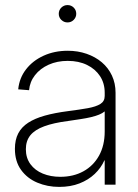

<svg xmlns="http://www.w3.org/2000/svg" viewBox="-20 -732 548 761"><path d="M214.8 8.8Q168 8.8 127.9 -8.1Q87.9 -24.9 63.5 -58.6Q39.1 -92.3 39.1 -142.1Q39.1 -177.7 52.2 -203.1Q65.4 -228.5 91.8 -245.6Q118.2 -262.7 157.5 -273.7Q196.8 -284.7 249.5 -291.5Q295.4 -297.4 327.9 -303.2Q360.4 -309.1 377.7 -319.8Q395 -330.6 395 -351.6V-364.7Q395 -401.9 376.5 -430.2Q357.9 -458.5 325 -474.6Q292 -490.7 248.5 -490.7Q206.5 -490.7 172.9 -475.6Q139.2 -460.4 118.7 -434.1Q98.1 -407.7 95.2 -374.5L52.2 -377.9Q56.6 -422.9 83.3 -457.3Q109.9 -491.7 152.8 -511.2Q195.8 -530.8 248.5 -530.8Q288.6 -530.8 323.2 -518.8Q357.9 -506.8 383.5 -485.1Q409.2 -463.4 423.6 -432.6Q438 -401.9 438 -364.3V0H395V-96.2H393.6Q380.4 -66.4 355.5 -42.7Q330.6 -19 295.2 -5.1Q259.8 8.8 214.8 8.8ZM218.8 -31.2Q271 -31.2 310.5 -53Q350.1 -74.7 372.6 -115.2Q395 -155.8 395 -210.9V-290.5Q386.2 -283.2 372.6 -277.6Q358.9 -272 340.3 -267.6Q321.8 -263.2 298.8 -259.8Q275.9 -256.3 249.5 -252.4Q192.4 -245.1 155.3 -231.4Q118.2 -217.8 100.3 -195.8Q82.5 -173.8 82.5 -140.6Q82.5 -106 100.6 -81.3Q118.7 -56.6 149.7 -43.9Q180.7 -31.2 218.8 -31.2ZM247.6 -643.1Q233.4 -643.1 223.1 -653.1Q212.9 -663.1 212.9 -677.2Q212.9 -691.9 223.1 -701.9Q233.4 -711.9 247.6 -711.9Q262.2 -711.9 272.2 -701.9Q282.2 -691.9 282.2 -677.2Q282.2 -663.6 272.2 -653.3Q262.2 -643.1 247.6 -643.1Z"/></svg>

Font: Inter 28pt ExtraLight
Style: Regular
Weight: 250
Designer: Rasmus Andersson
Foundry: rsms
Version: Version 4.001;git-66647c0bb